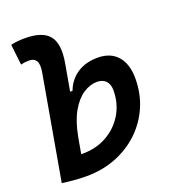

<svg xmlns="http://www.w3.org/2000/svg" viewBox="-137 -846 859 958"><g transform="rotate(-20 293.0 -367.0)"><path d="M159.2 9.8Q126.5 9.8 94.7 7.1Q63 4.4 30.3 0V-0.5H29.8L126.5 -550.3Q134.3 -592.3 123.5 -611.6Q112.8 -630.9 84 -630.9Q61 -630.9 41.5 -625.5L28.8 -734.9Q47.4 -739.3 65.9 -741Q84.5 -742.7 103 -742.7Q197.8 -742.7 232.7 -698.2Q267.6 -653.8 250 -555.2L225.1 -414.6H237.8Q258.3 -468.8 303.2 -498Q348.1 -527.3 411.6 -527.3Q479 -527.3 516.4 -485.1Q553.7 -442.9 553.7 -365.2Q553.7 -285.2 523.9 -216.8Q494.1 -148.4 440.7 -97.7Q387.2 -46.9 315.4 -18.6Q243.7 9.8 159.2 9.8ZM186.5 -193.4 170.4 -102.5Q174.8 -102.5 179.2 -102.5Q251 -102.5 307.9 -134.8Q364.7 -167 397.7 -222.4Q430.7 -277.8 430.7 -347.7Q430.7 -379.9 413.8 -397.5Q397 -415 366.2 -415Q330.6 -415 294.4 -391.6Q258.3 -368.2 229.5 -318.4Q200.7 -268.6 186 -189.5Z"/></g></svg>

Font: Cascadia Code PL SemiBold
Style: Italic
Weight: 600
Italic angle: -10°
Monospace: yes
Designer: Aaron Bell
Foundry: Saja Typeworks
Version: Version 2404.023; ttfautohint (v1.8.4)